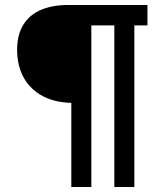

<svg xmlns="http://www.w3.org/2000/svg" viewBox="-20 -750 660 770"><path d="M266 -730H346.3V0H266ZM48.7 -550Q48.7 -612.3 74.6 -652.4Q100.5 -692.5 146.1 -711.2Q191.7 -730 252.3 -730H293.2L292.8 -337.5H273.5Q202.5 -337.5 151.8 -364.3Q101.2 -391.2 74.9 -439Q48.7 -486.8 48.7 -550ZM438.5 -730H518.8V0H438.5ZM297.3 -730H571.3V-648.2H297.3Z"/></svg>

Font: Monaspace Radon Var
Style: Regular
Weight: 400
Designer: Riley Cran and the Lettermatic Team
Version: Version 1.000 (Monaspace Radon Var)